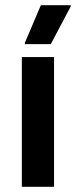

<svg xmlns="http://www.w3.org/2000/svg" viewBox="-20 -720 292 740"><path d="M175.8 -550 252.5 -695V-700H137.5L75.8 -555V-550ZM188.3 0V-500H64.2V0Z"/></svg>

Font: Familjen Grotesk SemiBold
Style: Regular
Weight: 600
Designer: Anders Wikstroem, Jonas Baeckman, Matilda Gysing, Kristian Moeller
Foundry: Familjen STHLM AB
Version: Version 2.000